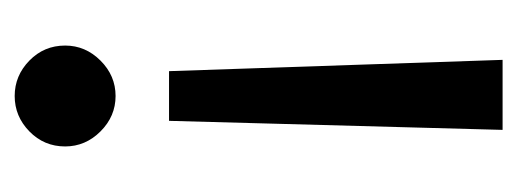

<svg xmlns="http://www.w3.org/2000/svg" viewBox="-236 -248 688 255"><g transform="rotate(-90 107.5 -121.0)"><path d="M74 -240H140L155 203H62ZM107 -445Q134 -445 154 -425.5Q174 -406 174 -378Q174 -351 154 -331Q134 -311 107 -311Q80 -311 60 -331Q40 -351 40 -378Q40 -406 60 -425.5Q80 -445 107 -445Z"/></g></svg>

Font: Podkova Medium
Style: Regular
Weight: 500
Designer: Ilya Yudin
Foundry: Cyreal (www.cyreal.org)
Version: Version 2.103